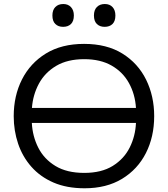

<svg xmlns="http://www.w3.org/2000/svg" viewBox="-20 -950 857 980"><path d="M412 11Q321 11 253.2 -18.2Q185.5 -47.5 140.2 -98.8Q95 -150 72.5 -216.5Q50 -283 50 -357Q50 -461 92.2 -544.5Q134.5 -628 214.5 -677Q294.5 -726 409 -726Q525 -726 604.8 -676.5Q684.5 -627 725.8 -543.2Q767 -459.5 767 -357.5Q767 -252 724.8 -168.8Q682.5 -85.5 603 -37.2Q523.5 11 412 11ZM410 -648Q324.5 -648 266.8 -613.8Q209 -579.5 178.5 -522.8Q148 -466 143 -399H674Q669.5 -469.5 638.2 -526Q607 -582.5 549.8 -615.2Q492.5 -648 410 -648ZM410 -67.5Q498 -67.5 555.5 -103.2Q613 -139 642 -197Q671 -255 674 -322.5H142.5Q146 -254 175.5 -196Q205 -138 263 -102.8Q321 -67.5 410 -67.5ZM514 -813Q489.5 -813 474.5 -827.5Q459.5 -842 459.5 -871Q459.5 -899 474.5 -914.2Q489.5 -929.5 515 -929.5Q540 -929.5 554.5 -913.8Q569 -898 569 -871Q569 -842 554.2 -827.5Q539.5 -813 514 -813ZM302 -813Q277.5 -813 262.5 -827.5Q247.5 -842 247.5 -871Q247.5 -899 262.5 -914.2Q277.5 -929.5 303 -929.5Q327.5 -929.5 342.2 -913.8Q357 -898 357 -871Q357 -842 342.2 -827.5Q327.5 -813 302 -813Z"/></svg>

Font: Commissioner
Style: Regular
Weight: 400
Designer: Kostas Bartsokas
Foundry: Kostas Bartsokas
Version: Version 1.000; ttfautohint (v1.8.3)